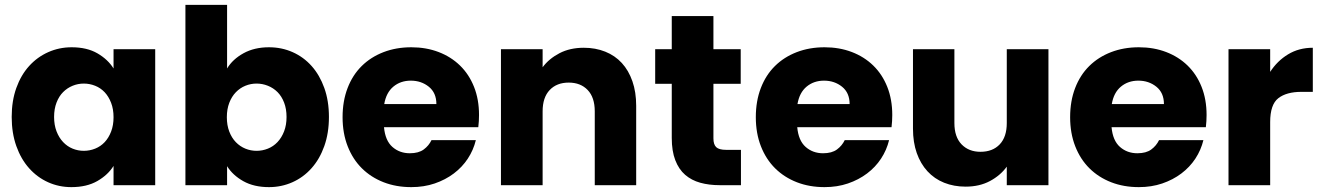

<svg xmlns="http://www.w3.org/2000/svg" viewBox="-20 -760 5428 788"><path d="M28 -280Q28 -346 47 -399Q66 -452 99.5 -489Q133 -526 178 -546Q223 -566 274 -566Q337 -566 380 -541Q423 -516 446 -479V-558H617V0H446V-79Q423 -42 379.5 -17Q336 8 273 8Q222 8 177.5 -12Q133 -32 99.5 -69.5Q66 -107 47 -160.5Q28 -214 28 -280ZM446 -279Q446 -312 436 -338Q426 -364 409.5 -381.5Q393 -399 370.5 -408Q348 -417 324 -417Q300 -417 278 -408Q256 -399 239 -382Q222 -365 212 -339Q202 -313 202 -280Q202 -247 212 -221Q222 -195 239 -177Q256 -159 278 -150Q300 -141 324 -141Q348 -141 370.5 -150Q393 -159 409.5 -176.5Q426 -194 436 -220Q446 -246 446 -279Z M912 -479Q935 -517 979.5 -541.5Q1024 -566 1084 -566Q1136 -566 1181 -546Q1226 -526 1259 -489Q1292 -452 1311 -399Q1330 -346 1330 -280Q1330 -214 1311 -160.5Q1292 -107 1258.5 -69.5Q1225 -32 1180 -12Q1135 8 1084 8Q1022 8 978.5 -16.5Q935 -41 912 -78V0H741V-740H912ZM1156 -280Q1156 -313 1146 -339Q1136 -365 1119 -382Q1102 -399 1079.5 -408Q1057 -417 1033 -417Q1009 -417 987 -408Q965 -399 948 -381.5Q931 -364 921 -338Q911 -312 911 -279Q911 -246 921 -220Q931 -194 948 -176.5Q965 -159 987 -150Q1009 -141 1033 -141Q1057 -141 1079.5 -150Q1102 -159 1119 -177Q1136 -195 1146 -221Q1156 -247 1156 -280Z M1666 -429Q1624 -429 1594.5 -404.5Q1565 -380 1557 -333H1771Q1771 -379 1740 -404Q1709 -429 1666 -429ZM1933 -185Q1923 -144 1900 -109Q1877 -74 1842.5 -48Q1808 -22 1764 -7Q1720 8 1668 8Q1606 8 1554.5 -12Q1503 -32 1465.5 -69Q1428 -106 1407 -159.5Q1386 -213 1386 -279Q1386 -345 1406.5 -398.5Q1427 -452 1464.5 -489Q1502 -526 1554 -546Q1606 -566 1668 -566Q1729 -566 1780 -546.5Q1831 -527 1868 -491Q1905 -455 1925.5 -403.5Q1946 -352 1946 -288Q1946 -263 1943 -238H1556Q1561 -183 1590.5 -157Q1620 -131 1662 -131Q1698 -131 1719 -146.5Q1740 -162 1751 -185Z M2421 -303Q2421 -360 2392 -390.5Q2363 -421 2314 -421Q2265 -421 2236 -390.5Q2207 -360 2207 -303V0H2036V-558H2207V-484Q2233 -519 2276 -541.5Q2319 -564 2376 -564Q2424 -564 2464 -548Q2504 -532 2532 -501.5Q2560 -471 2575.5 -426.5Q2591 -382 2591 -326V0H2421Z M2737 -416H2669V-558H2737V-694H2908V-558H3020V-416H2908V-192Q2908 -167 2919.5 -156Q2931 -145 2960 -145H3021V0H2934Q2890 0 2854 -10Q2818 -20 2792 -42.5Q2766 -65 2751.5 -102.5Q2737 -140 2737 -194Z M3362 -429Q3320 -429 3290.5 -404.5Q3261 -380 3253 -333H3467Q3467 -379 3436 -404Q3405 -429 3362 -429ZM3629 -185Q3619 -144 3596 -109Q3573 -74 3538.5 -48Q3504 -22 3460 -7Q3416 8 3364 8Q3302 8 3250.5 -12Q3199 -32 3161.5 -69Q3124 -106 3103 -159.5Q3082 -213 3082 -279Q3082 -345 3102.5 -398.5Q3123 -452 3160.5 -489Q3198 -526 3250 -546Q3302 -566 3364 -566Q3425 -566 3476 -546.5Q3527 -527 3564 -491Q3601 -455 3621.5 -403.5Q3642 -352 3642 -288Q3642 -263 3639 -238H3252Q3257 -183 3286.5 -157Q3316 -131 3358 -131Q3394 -131 3415 -146.5Q3436 -162 3447 -185Z M4283 0H4112V-76Q4086 -40 4043 -17Q4000 6 3943 6Q3895 6 3855 -10Q3815 -26 3786.5 -57Q3758 -88 3742.5 -132Q3727 -176 3727 -232V-558H3897V-255Q3897 -198 3926.5 -167.5Q3956 -137 4004 -137Q4054 -137 4083 -167.5Q4112 -198 4112 -255V-558H4283Z M4652 -429Q4610 -429 4580.5 -404.5Q4551 -380 4543 -333H4757Q4757 -379 4726 -404Q4695 -429 4652 -429ZM4919 -185Q4909 -144 4886 -109Q4863 -74 4828.5 -48Q4794 -22 4750 -7Q4706 8 4654 8Q4592 8 4540.5 -12Q4489 -32 4451.5 -69Q4414 -106 4393 -159.5Q4372 -213 4372 -279Q4372 -345 4392.5 -398.5Q4413 -452 4450.5 -489Q4488 -526 4540 -546Q4592 -566 4654 -566Q4715 -566 4766 -546.5Q4817 -527 4854 -491Q4891 -455 4911.5 -403.5Q4932 -352 4932 -288Q4932 -263 4929 -238H4542Q4547 -183 4576.5 -157Q4606 -131 4648 -131Q4684 -131 4705 -146.5Q4726 -162 4737 -185Z M5193 0H5022V-558H5193V-465Q5222 -510 5266.5 -537Q5311 -564 5368 -564V-383H5321Q5260 -383 5226.5 -357Q5193 -331 5193 -259Z"/></svg>

Font: SVN-Poppins
Style: Bold
Weight: 700
Designer: Ninad Kale (Devanagari), Jonny Pinhorn (Latin)
Foundry: Indian Type Foundry
Version: Version 3.200;PS 1.000;hotconv 16.6.54;makeotf.lib2.5.65590